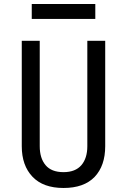

<svg xmlns="http://www.w3.org/2000/svg" viewBox="-20 -935 639 965"><path d="M139.6 -839.8V-915H459V-839.8ZM299.3 9.8Q197.3 9.8 143.6 -46.4Q89.4 -103 89.4 -200.2V-730H179.7V-200.2Q179.7 -140.1 209 -105Q238.3 -69.8 299.3 -69.8Q358.9 -69.8 389.2 -105Q418.9 -140.1 418.9 -200.2V-730H508.8V-200.2Q508.8 -102.1 455.6 -45.9Q401.9 9.8 299.3 9.8Z"/></svg>

Font: UDEV Gothic 35
Style: Regular
Weight: 400
Version: v2.1.0; ttfautohint (v1.8.4.7-5d5b-dirty) -l 6 -r 45 -G 200 